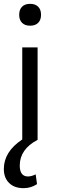

<svg xmlns="http://www.w3.org/2000/svg" viewBox="-33 -729 299 1001"><path d="M166 -610Q151 -595 124 -595Q97 -595 82 -610Q67 -625 67 -652Q67 -679 82 -694Q97 -709 124 -709Q151 -709 166 -694Q181 -679 181 -652Q181 -625 166 -610ZM90 252Q42 252 14.5 225Q-13 198 -13 152Q-13 62 83 -2V-482H163V0Q70 49 70 134Q70 191 113 191Q131 191 153 180L160 231Q128 252 90 252Z"/></svg>

Font: Cantarell
Style: Regular
Weight: 400
Designer: Dave Crossland, Nikolaus Waxweiler, Florian Fecher, Jacques Le Bailly, Eben Sorkin, Alexei Vanyashin, Alexios Zavras, Em
Version: Version 0.303